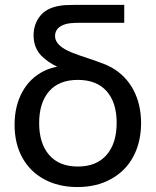

<svg xmlns="http://www.w3.org/2000/svg" viewBox="-20 -755 640 790"><path d="M298.3 14.6Q220.7 14.6 161.9 -17.3Q103 -49.3 71.3 -107.4Q40 -165 40 -241.7Q40 -318.8 71.8 -376.7Q103.5 -434.6 162.1 -463.4Q188 -475.6 215.3 -480.5Q176.8 -499 150.4 -525.4Q118.2 -558.6 118.2 -609.9Q118.2 -654.8 144.5 -688.5Q170.9 -722.2 224.6 -731Q242.7 -734.9 285.6 -734.9H491.2V-661.1H305.7Q271.5 -661.1 253.4 -656.7Q206.5 -644.5 206.5 -606.4Q206.5 -566.4 276.4 -538.6Q304.2 -527.3 368.7 -506.3Q373 -504.9 382.6 -501.2Q392.1 -497.6 396.5 -496.1Q416 -489.7 438.5 -477.5Q497.1 -444.8 528.8 -385.3Q560.5 -325.7 560.5 -248.5Q560.5 -170.9 528.8 -111.3Q497.1 -51.8 438 -19Q378.9 14.6 298.3 14.6ZM300.3 -69.8Q377.4 -69.8 418.7 -117.7Q460 -165.5 460 -249.5Q460 -333.5 418.7 -379.9Q377.4 -426.3 300.3 -426.3Q222.7 -426.3 181.9 -379.2Q141.1 -332 141.1 -248.5Q141.1 -164.6 182.4 -117.2Q223.6 -69.8 300.3 -69.8Z"/></svg>

Font: Vela Sans Med
Style: Regular
Weight: 500
Designer: Principal design: Mikhail Sharanda - project Manrope.
Design modification: Ravid Balaliev
Foundry: Mikhail Sharanda
Version: Version 1.001